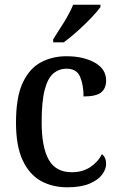

<svg xmlns="http://www.w3.org/2000/svg" viewBox="-20 -786 507 816"><path d="M266 10Q202 10 153 -17.5Q104 -45 76 -105.5Q48 -166 48 -265Q48 -373 76.5 -434Q105 -495 153.5 -521Q202 -547 262 -547Q334 -547 382.5 -520Q431 -493 431 -444Q431 -410 409.5 -393Q388 -376 335 -376Q335 -425 320.5 -459.5Q306 -494 263 -494Q231 -494 207 -474Q183 -454 170 -404.5Q157 -355 157 -266Q157 -161 187 -107.5Q217 -54 285 -54Q331 -54 364 -76Q397 -98 413 -131Q431 -117 431 -90Q431 -67 414 -44Q397 -21 360.5 -5.5Q324 10 266 10ZM206 -619Q227 -651 252 -691.5Q277 -732 291 -766H407V-756Q395 -739 368 -710.5Q341 -682 309 -653.5Q277 -625 251 -606H206Z"/></svg>

Font: Noto Serif Khmer SemiCondensed Medium
Style: Regular
Weight: 500
Width: 4
Designer: Danh Hong and the Monotype Design Team
Foundry: Monotype Imaging Inc.
Version: Version 2.004; ttfautohint (v1.8.4.7-5d5b)